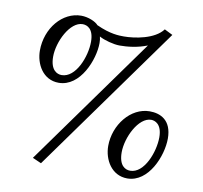

<svg xmlns="http://www.w3.org/2000/svg" viewBox="-69 -649 776 735"><g transform="rotate(10 318.5 -281.5)"><path d="M364 -521C346 -521 311 -521 257 -546C247 -558 218 -571 190 -571C118 -571 57 -500 57 -412C57 -361 87 -303 149 -303C233 -303 277 -416 277 -480C277 -489 276 -498 274 -505C293 -494 331 -484 354 -484C384 -484 423 -488 461 -503L102 -3L136 12L546 -559L514 -575C483 -533 406 -521 364 -521ZM378 -98C378 -45 410 12 471 12C554 12 598 -98 598 -165C598 -238 552 -256 512 -256C438 -256 378 -180 378 -98ZM111 -398C111 -456 152 -540 201 -540C219 -540 244 -529 244 -479C244 -421 210 -334 155 -334C137 -334 111 -346 111 -398ZM433 -83C433 -141 474 -225 523 -225C537 -225 565 -216 565 -164C565 -108 532 -19 477 -19C458 -19 433 -31 433 -83Z"/></g></svg>

Font: Libertinus Serif
Style: Regular
Weight: 400
Designer: Philipp H. Poll, Khaled Hosny
Foundry: Caleb Maclennan
Version: Version 7.050;RELEASE